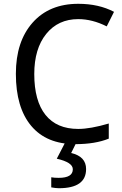

<svg xmlns="http://www.w3.org/2000/svg" viewBox="-20 -744 640 1004"><path d="M548.8 -98.1V-19Q477.5 9.8 374 9.8Q223.1 9.8 143.1 -85.9Q63 -181.6 63 -357.9Q63 -526.9 150.4 -625.5Q237.8 -724.1 389.2 -724.1Q496.6 -724.1 576.2 -682.1L538.1 -606Q462.9 -644 389.2 -644Q284.2 -644 221.7 -566.7Q159.2 -489.3 159.2 -356.9Q159.2 -216.8 217.8 -143.3Q276.4 -69.8 389.2 -69.8Q452.6 -69.8 548.8 -98.1ZM248 235.8V183.1Q264.2 186 287.1 186Q360.8 186 360.8 141.1Q360.8 105 276.9 85.9L321.3 0H379.9L352.1 56.2Q430.2 74.2 430.2 140.1Q430.2 240.2 288.1 240.2Q271.5 240.2 248 235.8Z"/></svg>

Font: WenQuanYi Micro Hei Mono
Style: Regular
Weight: 400
Foundry: Ascender Corporation
Version: Version 0.2.0-beta